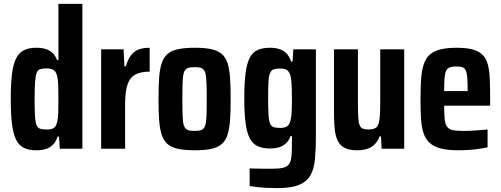

<svg xmlns="http://www.w3.org/2000/svg" viewBox="-20 -763 2571 985"><path d="M166.8 8Q128 8 102.5 -4.4Q77 -16.9 62.4 -46.6Q47.8 -76.3 41.5 -127Q35.2 -177.7 35.2 -254.4Q35.2 -328.5 41 -379.4Q46.9 -430.2 61.3 -460.6Q75.7 -491 100.9 -504.5Q126.1 -518 165.8 -518Q193.2 -518 214 -511.7Q234.7 -505.4 249.6 -491.3Q264.4 -477.2 273 -454H279.7V-743H402.6V0H286.9L282.9 -62.2H275.1Q267.1 -35.8 251.2 -20.2Q235.3 -4.6 214 1.7Q192.8 8 166.8 8ZM219.7 -98.5Q244.4 -98.5 256.7 -107.1Q268.9 -115.8 273.8 -139.5Q277.6 -156 278.7 -184.3Q279.7 -212.6 279.7 -257.8Q279.7 -296.1 278.7 -321.7Q277.6 -347.3 275.5 -360.4Q271.2 -390.3 258.3 -401.2Q245.5 -412.1 218.6 -412.1Q198.1 -412.1 186.2 -408.2Q174.2 -404.3 168.1 -389.3Q162 -374.3 159.8 -342.5Q157.6 -310.8 157.6 -255Q157.6 -199.2 159.5 -167.2Q161.4 -135.1 167.8 -120.7Q174.2 -106.3 186.5 -102.4Q198.7 -98.5 219.7 -98.5Z M499 0V-510H614.2L618.2 -422.8H625.5Q636.3 -459 652.2 -479.7Q668 -500.4 691.8 -509.2Q715.6 -518 747.8 -518V-395.5Q704.2 -395.5 676.1 -381.5Q648 -367.6 635 -331.9Q621.9 -296.3 621.9 -229.6V0Z M980.4 8Q928.3 8 894 0.8Q859.7 -6.4 839.6 -23.9Q819.5 -41.4 809.6 -71.7Q799.6 -101.9 796.4 -146.9Q793.2 -191.9 793.2 -255Q793.2 -318.6 796.4 -363.8Q799.6 -409 809.6 -439Q819.5 -469 839.6 -486.3Q859.7 -503.6 894 -510.8Q928.3 -518 980.4 -518Q1030 -518 1063.8 -510.8Q1097.5 -503.6 1117.6 -486.3Q1137.7 -469 1147.3 -439Q1157 -409 1160.2 -363.8Q1163.4 -318.6 1163.4 -255Q1163.4 -191.9 1160.2 -146.9Q1157 -101.9 1147.3 -71.7Q1137.7 -41.4 1117.6 -23.9Q1097.5 -6.4 1063.8 0.8Q1030 8 980.4 8ZM978.3 -91.3Q1001.2 -91.3 1013.7 -96.3Q1026.2 -101.3 1032 -117.4Q1037.9 -133.6 1039.2 -166.6Q1040.6 -199.5 1040.6 -255Q1040.6 -310.5 1039.2 -343.4Q1037.9 -376.4 1032 -392.6Q1026.2 -408.7 1013.7 -413.7Q1001.2 -418.7 978.3 -418.7Q955.4 -418.7 942.7 -413.7Q930 -408.7 924.1 -392.6Q918.3 -376.4 917 -343.4Q915.6 -310.5 915.6 -255Q915.6 -199.5 917 -166.6Q918.3 -133.6 924.1 -117.4Q930 -101.3 942.7 -96.3Q955.4 -91.3 978.3 -91.3Z M1403.2 202Q1375.9 202 1350.3 200.8Q1324.7 199.6 1302.4 197.2Q1280.2 194.7 1260.8 191.3V101Q1276.4 101.6 1292.7 101.9Q1309 102.2 1328.7 102.5Q1348.4 102.7 1374.4 102.7Q1411.6 102.7 1432.5 97.7Q1453.5 92.6 1463.3 78.5Q1473 64.3 1475.4 37.6Q1477.7 10.9 1477.7 -31.8V-64.9H1470.4Q1462.4 -42.6 1447.6 -28.3Q1432.7 -13.9 1412.3 -7.6Q1391.8 -1.3 1364.4 -1.3Q1326 -1.3 1300.5 -13.8Q1275 -26.2 1260.4 -55.4Q1245.8 -84.5 1239.5 -134.4Q1233.2 -184.2 1233.2 -259Q1233.2 -338.3 1240 -388.9Q1246.8 -439.6 1261.8 -467.6Q1276.9 -495.6 1302.4 -506.8Q1327.8 -518 1364.8 -518Q1390.2 -518 1411.5 -511.7Q1432.7 -505.4 1448.7 -490Q1464.6 -474.6 1473.1 -447.2H1480.9L1484.9 -510H1600.6V-64.5Q1600.6 3.3 1595.8 53.8Q1591 104.2 1572.3 136.9Q1553.6 169.6 1513.6 185.8Q1473.5 202 1403.2 202ZM1417.2 -106.7Q1441.9 -106.7 1454 -115.8Q1466.1 -124.9 1471.3 -149.4Q1475 -164.2 1476.4 -191.4Q1477.7 -218.6 1477.7 -259Q1477.7 -293.6 1476.4 -321.2Q1475 -348.8 1472.9 -361.3Q1468.1 -390.3 1455.8 -400.9Q1443.5 -411.5 1417.2 -411.5Q1396.1 -411.5 1383.9 -407.3Q1371.7 -403.1 1365.3 -388.2Q1358.9 -373.2 1357.2 -342.6Q1355.6 -311.9 1355.6 -259Q1355.6 -205.2 1357.5 -174Q1359.4 -142.9 1365.8 -128.7Q1372.2 -114.5 1384.5 -110.6Q1396.7 -106.7 1417.2 -106.7Z M1812.6 8Q1774.2 8 1750.8 -3.1Q1727.3 -14.1 1714.7 -37.3Q1702 -60.4 1697.7 -95.8Q1693.5 -131.2 1693.5 -179.4V-510H1816.3V-226.7Q1816.3 -182.6 1818.2 -156.8Q1820.1 -131 1826 -118.5Q1831.9 -106 1842.7 -102.5Q1853.5 -98.9 1871.5 -98.9Q1891.1 -98.9 1903.1 -104.5Q1915.1 -110.1 1921 -125.4Q1926.9 -140.8 1928.8 -170.3Q1930.7 -199.9 1930.7 -247.5V-510H2053.6V0H1937.9L1934.4 -63.2H1927.1Q1918.1 -38.8 1902.5 -22.9Q1886.9 -7 1864.4 0.5Q1841.9 8 1812.6 8Z M2330.2 8Q2274.3 8 2238.6 -1.9Q2202.9 -11.9 2182.1 -32Q2161.2 -52.2 2151.7 -83.4Q2142.2 -114.6 2139.7 -157.2Q2137.2 -199.7 2137.2 -254Q2137.2 -325.8 2142.2 -376.4Q2147.2 -427 2165.1 -458.1Q2183.1 -489.3 2220.3 -503.6Q2257.5 -518 2322 -518Q2373.6 -518 2406.3 -508.7Q2438.9 -499.4 2457.3 -479.9Q2475.7 -460.4 2483.4 -429.4Q2491.1 -398.4 2492.8 -354.9Q2494.5 -311.4 2494.5 -254.6V-220.9H2258.6Q2258.6 -176.9 2261.5 -151Q2264.4 -125.1 2274.2 -112.1Q2284 -99.1 2303.9 -95.2Q2323.8 -91.3 2357.7 -91.3Q2374.5 -91.3 2393.2 -92.1Q2411.8 -92.9 2434.2 -94.7Q2456.7 -96.6 2481.4 -98.7V-7.4Q2464.5 -3.4 2439.5 0.3Q2414.4 4 2386.1 6Q2357.9 8 2330.2 8ZM2379.2 -279.6V-295.9Q2379.2 -339 2377.3 -364.1Q2375.3 -389.2 2369.4 -401.7Q2363.5 -414.2 2352 -418.1Q2340.4 -422 2320.9 -422Q2300.2 -422 2287.5 -417.4Q2274.8 -412.7 2268.6 -399.8Q2262.4 -386.8 2260.5 -361.7Q2258.6 -336.5 2258.6 -295.9H2394.1Z"/></svg>

Font: Saira Thin Condensed
Style: Regular
Weight: 100
Width: 3
Version: Version 1.101